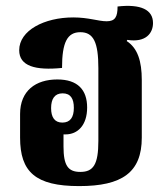

<svg xmlns="http://www.w3.org/2000/svg" viewBox="-20 -619 562 650"><path d="M248 11C393 11 460 -35 460 -153V-348C460 -412 446 -456 409 -480L411 -484C474 -474 498 -507 498 -541C498 -586 457 -606 378 -597C378 -562 370 -547 341 -547C313 -547 280 -560 228 -560C130 -560 45 -516 45 -449C45 -395 100 -380 190 -389C190 -476 208 -510 252 -510C297 -510 313 -475 313 -388V-142C313 -62 296 -37 252 -37C210 -37 195 -59 195 -123V-164C197 -164 200 -164 202 -164C243 -164 275 -195 275 -255C275 -315 243 -350 174 -350C101 -350 48 -312 48 -233V-153C48 -37 100 11 248 11ZM191 -204C165 -204 153 -222 153 -253C153 -284 165 -303 192 -303C219 -303 230 -285 230 -254C230 -222 218 -204 191 -204Z"/></svg>

Font: Noto Serif Thai ExtraCondensed ExtraBold
Style: Regular
Weight: 800
Width: 2
Designer: Monotype Design Team
Foundry: Monotype Imaging Inc.
Version: Version 2.002